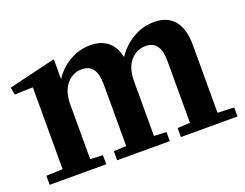

<svg xmlns="http://www.w3.org/2000/svg" viewBox="-89 -706 1119 877"><g transform="rotate(-20 470.5 -268.0)"><path d="M543 -47 603 -44V0H347V-44L408 -47V-348Q408 -446 337 -446Q293 -446 263 -411Q233 -376 233 -312V-47L294 -44V0H19V-44L99 -47V-443L97 -445L10 -442L4 -478L229 -532L233 -530V-438H235Q262 -481 309 -508.5Q356 -536 411 -536Q462 -536 494.5 -510Q527 -484 537 -434H539Q571 -481 618.5 -508.5Q666 -536 721 -536Q785 -536 818.5 -495.5Q852 -455 852 -377V-47L932 -44V0H657V-44L718 -47V-348Q718 -446 647 -446Q602 -446 572.5 -411Q543 -376 543 -312Z"/></g></svg>

Font: Minipax
Style: Bold
Weight: 600
Designer: Raphaël Ronot, Igor Stepanchenko (Cyrillic)
Foundry: steppetype
Version: Version 1.002